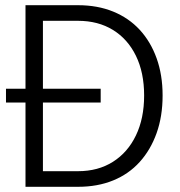

<svg xmlns="http://www.w3.org/2000/svg" viewBox="-20 -718 690 738"><path d="M3 -324V-377H367V-324ZM78 0V-698H280Q355 -698 415 -673.5Q475 -649 517 -603.5Q559 -558 582 -494Q605 -430 605 -351Q605 -271 582 -206.5Q559 -142 517 -95.5Q475 -49 415 -24.5Q355 0 280 0ZM145 -60H280Q357 -60 414 -96Q471 -132 502.5 -197.5Q534 -263 534 -351Q534 -439 502.5 -503.5Q471 -568 414 -603Q357 -638 280 -638H145Z"/></svg>

Font: Azeret Mono Thin ExtraLight
Style: Regular
Weight: 250
Version: Version 1.002